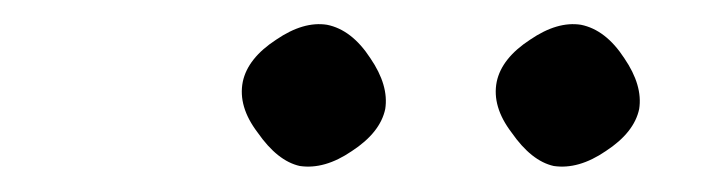

<svg xmlns="http://www.w3.org/2000/svg" viewBox="-20 -642 568 155"><path d="M244 -622Q264 -618 279 -595Q294 -573 291 -554Q287 -535 264 -520Q242 -505 222 -508Q204 -512 188 -535Q172 -556 176 -576Q180 -595 203 -610Q225 -625 244 -622ZM449 -622Q469 -618 484 -595Q499 -573 496 -554Q492 -535 469 -520Q447 -505 427 -508Q409 -512 393 -535Q377 -556 381 -576Q385 -595 408 -610Q430 -625 449 -622Z"/></svg>

Font: Young Serif Light
Style: Italic
Weight: 300
Italic angle: -10.979°
Designer: Bastien Sozeau
Foundry: NBR — Bastien Sozeau
Version: Version 5.001